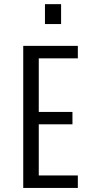

<svg xmlns="http://www.w3.org/2000/svg" viewBox="-20 -926 490 946"><path d="M94.5 0V-700H363.5V-638.5H171V-374.5H337V-313.5H171V-61.5H363.5V0ZM201.5 -905.5H281V-807.5H201.5Z"/></svg>

Font: Trispace Condensed Light
Style: Regular
Weight: 300
Width: 3
Designer: Tyler Finck
Foundry: Etcetera Type Company
Version: Version 1.210; ttfautohint (v1.8.3)